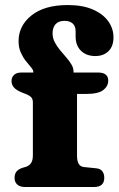

<svg xmlns="http://www.w3.org/2000/svg" viewBox="-20 -748 476 768"><path d="M288.1 -125.8Q288.1 -104.5 294.6 -92.9Q301.2 -81.3 316.3 -79.8L365.3 -74.8Q382.3 -73 389.7 -62.5Q397.1 -52 397.1 -36.8Q397.1 0 356.1 0H79.3Q60.5 0 49.4 -9.6Q38.3 -19.2 38.3 -36Q38.3 -52.4 45.9 -61.8Q53.5 -71.2 70.1 -76.8L83.3 -80.6Q96.4 -84.7 104 -95.4Q111.5 -106.1 111.5 -127.4V-338Q111.5 -351 105.4 -358.3Q99.2 -365.6 80.7 -373L67.3 -378.2Q45.3 -387.1 35.7 -398.2Q26.1 -409.2 26.1 -424Q26.1 -438.9 36.3 -448.4Q46.5 -457.8 63.7 -457.8H160.1L113.3 -435.4V-460.4Q113.3 -468 104.4 -478.5Q95.4 -489 83.8 -503.5Q72.2 -518 63.3 -537.7Q54.3 -557.4 54.3 -583.4Q54.3 -645.1 106.1 -686.4Q157.9 -727.8 251.1 -727.8Q310.6 -727.8 351.2 -710.1Q391.9 -692.5 412.9 -663.1Q433.9 -633.7 433.9 -598.8Q433.9 -562.2 413.6 -543Q393.4 -523.8 361.5 -523.8Q325.5 -523.8 304 -544.9Q282.5 -566 282.5 -601.8V-622.4Q282.5 -643.8 270.5 -654.2Q258.6 -664.6 238.2 -664.6Q214.5 -664.6 202.4 -651.4Q190.3 -638.1 190.3 -614.7Q190.3 -596 198.8 -579.5Q207.4 -563 219.8 -548Q232.2 -533.1 244.6 -518.9Q257 -504.7 265.5 -490.5Q274.1 -476.3 274.1 -461.4V-425.2L246.3 -457.8H374.3Q392.5 -457.8 402.7 -449.7Q412.9 -441.5 412.9 -425.7Q412.9 -402.8 392.8 -387.6Q372.7 -372.3 326.1 -372.3H288.1Z"/></svg>

Font: Fraunces SuperSoft 9pt
Style: Regular
Weight: 900
Version: Version 1.000;[b76b70a41]